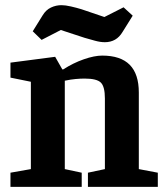

<svg xmlns="http://www.w3.org/2000/svg" viewBox="-20 -727 643 747"><path d="M20.7 0V-55.1L100.1 -69.1V-408.9L20.7 -425V-483.3L194.6 -506L222.4 -457.1H226.2Q265 -482.1 306.2 -496.4Q347.4 -510.7 377.7 -510.7Q449.2 -510.7 484.7 -474.9Q520.1 -439.1 520.1 -367V-69.1L594 -55.1V0H322.1V-55.1L388.1 -69.1V-344Q388.1 -389.6 372.6 -405.4Q357 -421.3 309.2 -421.3Q293 -421.3 274.4 -419.6Q255.8 -418 232.1 -413V-69.1L297.9 -55.1V0ZM388.1 -562.8Q370.1 -562.8 349.4 -568.6Q328.6 -574.4 308.8 -580L216.6 -610.3L141.9 -571.8L107.4 -605.3L145.8 -667.2Q158.7 -688.5 178.3 -697.7Q197.8 -706.9 219.2 -706.9Q234.2 -706.9 256 -701.9Q277.8 -696.9 296.8 -691.1L386.1 -660.8L460.8 -698.6L496.3 -666L457.2 -603.3Q445 -582.6 427.6 -572.7Q410.2 -562.8 388.1 -562.8Z"/></svg>

Font: Faustina Light
Style: Regular
Weight: 300
Designer: Alfonso Garcia
Foundry: http://www.omnibus-type.com
Version: Version 1.200